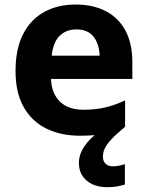

<svg xmlns="http://www.w3.org/2000/svg" viewBox="-20 -576 637 829"><path d="M424.4 100.7Q424.4 120.9 436.4 131.5Q448.4 142.1 466.9 142.1Q482.7 142.1 496.4 139Q510 135.9 519.2 133V220.8Q504 225.4 485.7 228.8Q467.5 232.2 443.2 232.2Q387.7 232.2 354.2 203.8Q320.7 175.5 320.7 126.6Q320.7 101.3 332.4 76.4Q344.2 51.5 367.8 27.1Q391.4 2.7 426.1 -21.1L520.1 -28.7Q480.1 4.6 459.3 27.3Q438.6 50.1 431.5 66.8Q424.4 83.4 424.4 100.7ZM306 -556.4Q382.4 -556.4 437.3 -527.6Q492.3 -498.8 521.9 -443.4Q551.4 -388 551.4 -307.7V-235.1H200.3Q202.3 -173.4 238.3 -137.8Q274.2 -102.2 340.8 -102.2Q392.4 -102.2 434 -112Q475.7 -121.8 520.1 -142.3V-28.7Q479.7 -8.8 435.1 0.6Q390.6 10 325.2 10Q244.3 10 181.6 -20.1Q118.8 -50.2 82.9 -112.6Q47.1 -175 47.1 -269.5Q47.1 -364.8 79.6 -428.4Q112.2 -492 170.6 -524.2Q228.9 -556.4 306 -556.4ZM309.9 -449Q264.6 -449 236.6 -420.4Q208.7 -391.8 203.5 -335.6H410Q409 -384.7 384.4 -416.9Q359.8 -449 309.9 -449Z"/></svg>

Font: Noto Sans Meetei Mayek
Style: Regular
Weight: 400
Designer: Monotype Design Team and Neelakash Kshetrimayum
Foundry: Monotype Imaging Inc.
Version: Version 2.002